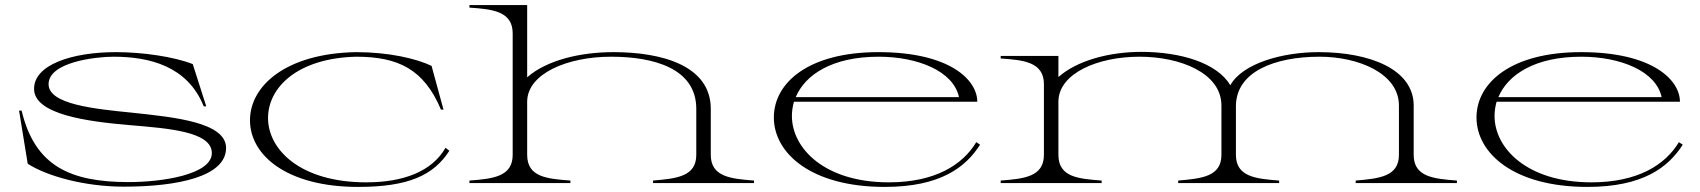

<svg xmlns="http://www.w3.org/2000/svg" viewBox="-20 -720 6685 755"><path d="M467 14C680 14 869 -26 869 -138C869 -239 668 -259 498 -277C349 -292 171 -310 171 -389C171 -476 357 -497 426 -497C564 -497 717 -462 781 -302H791L738 -468C664 -497 541 -515 436 -515C262 -515 112 -465 114 -369C116 -270 323 -242 490 -228C642 -215 813 -203 813 -118C813 -34 620 -4 486 -4C256 -4 117 -67 65 -285H55L89 -76C164 -28 311 14 467 14Z M1388 15C1587 15 1685 -31 1747 -127L1732 -139C1679 -46 1567 -3 1420 -3C1162 -3 1034 -131 1034 -256C1034 -375 1148 -491 1380 -497C1546 -497 1647 -448 1714 -289H1724L1677 -461C1616 -490 1508 -515 1380 -515C1105 -510 963 -383 963 -247C963 -109 1109 15 1388 15Z M1826 -10V0H2223V-10C2132 -17 2053 -23 2053 -111V-322C2055 -430 2210 -497 2383 -497C2551 -497 2718 -451 2718 -292V-111C2718 -25 2639 -18 2548 -10V0H2945V-10C2855 -17 2775 -24 2775 -111V-292C2775 -461 2585 -515 2392 -515C2261 -515 2129 -483 2053 -416V-700H1826V-690C1916 -684 1996 -676 1996 -589V-111C1996 -25 1918 -17 1826 -10Z M3459 15C3678 15 3777 -62 3834 -151L3819 -161C3765 -71 3656 -3 3475 -3C3222 -3 3094 -137 3094 -264C3094 -283 3097 -302 3102 -320H3823C3823 -405 3716 -515 3434 -515C3160 -515 3023 -395 3023 -258C3023 -118 3169 15 3459 15ZM3109 -338C3146 -426 3252 -497 3435 -497C3588 -497 3729 -441 3751 -338Z M3915 -10V0H4312V-10C4221 -17 4142 -23 4142 -111V-322C4144 -431 4295 -497 4461 -497C4621 -497 4783 -433 4783 -305V-111C4783 -25 4704 -18 4613 -10V0H5010V-10C4920 -17 4840 -24 4840 -111V-302C4840 -439 4994 -497 5169 -497C5321 -497 5481 -432 5481 -305V-111C5481 -25 5402 -18 5311 -10V0H5709V-10C5618 -17 5539 -24 5539 -111V-305C5539 -447 5368 -515 5165 -515C5025 -515 4867 -472 4818 -385C4765 -473 4622 -516 4468 -516C4342 -516 4215 -482 4142 -417V-500H3915V-490C4005 -484 4085 -476 4085 -389V-111C4085 -25 4007 -17 3915 -10Z M6222 15C6441 15 6540 -62 6597 -151L6582 -161C6528 -71 6419 -3 6238 -3C5985 -3 5857 -137 5857 -264C5857 -283 5860 -302 5865 -320H6586C6586 -405 6479 -515 6197 -515C5923 -515 5786 -395 5786 -258C5786 -118 5932 15 6222 15ZM5872 -338C5909 -426 6015 -497 6198 -497C6351 -497 6492 -441 6514 -338Z"/></svg>

Font: Sprat Extended Light
Style: Regular
Weight: 300
Width: 9
Designer: Ethan Nakache
Foundry: Collletttivo
Version: Version 2.000;Glyphs 3.2 (3217)